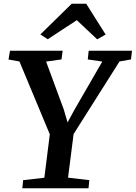

<svg xmlns="http://www.w3.org/2000/svg" viewBox="-20 -1017 733 1037"><path d="M100.5 0 105 -44 219.5 -57 249 -291.5 85 -685 26 -695.5 34 -743H318.5L312 -696L229 -684.5L324.5 -425.5L345 -356L382.5 -425L532.5 -684.5L454 -696L459 -743H693L687.5 -696L625.5 -685L377.5 -293L347.5 -57.5L462.5 -44L458 0ZM198 -831 367.5 -997H445.5L550.5 -830.5L505 -804.5Q477.5 -830 450 -856.2Q422.5 -882.5 395 -908Q355.5 -882.5 316.5 -856.8Q277.5 -831 238 -805Z"/></svg>

Font: Merriweather 20pt SemiBold
Style: Italic
Weight: 600
Italic angle: -7.8°
Version: Version 2.101